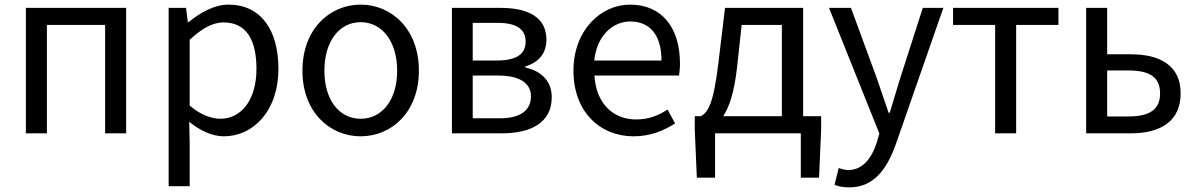

<svg xmlns="http://www.w3.org/2000/svg" viewBox="-20 -577 5177 831"><path d="M92 0H183V-469H435V0H526V-543H92Z M710 229H801V45L799 -50C848 -10 900 13 949 13C1074 13 1185 -94 1185 -280C1185 -447 1109 -557 969 -557C906 -557 845 -521 796 -481H793L785 -543H710ZM934 -63C898 -63 850 -78 801 -120V-405C854 -454 901 -480 947 -480C1050 -480 1090 -399 1090 -279C1090 -144 1024 -63 934 -63Z M1541 13C1674 13 1793 -91 1793 -271C1793 -452 1674 -557 1541 -557C1408 -557 1289 -452 1289 -271C1289 -91 1408 13 1541 13ZM1541 -63C1447 -63 1384 -146 1384 -271C1384 -396 1447 -481 1541 -481C1635 -481 1699 -396 1699 -271C1699 -146 1635 -63 1541 -63Z M1936 0H2153C2279 0 2368 -47 2368 -156C2368 -233 2315 -271 2254 -285V-290C2310 -306 2345 -345 2345 -405C2345 -504 2264 -543 2145 -543H1936ZM2026 -315V-478H2135C2219 -478 2255 -448 2255 -397C2255 -346 2220 -315 2129 -315ZM2026 -65V-250H2137C2230 -250 2278 -216 2278 -161C2278 -100 2234 -65 2143 -65Z M2722 13C2796 13 2854 -12 2902 -43L2869 -103C2829 -76 2786 -60 2733 -60C2630 -60 2559 -134 2553 -250H2919C2921 -263 2923 -282 2923 -302C2923 -457 2845 -557 2707 -557C2581 -557 2462 -447 2462 -271C2462 -92 2578 13 2722 13ZM2552 -315C2563 -422 2631 -484 2708 -484C2793 -484 2843 -425 2843 -315Z M3190 -469H3364V-74H3110C3136 -113 3158 -177 3170 -285ZM3456 -74V-543H3118L3089 -302C3068 -127 3044 -90 3013 -74H2987V-17L2996 192H3075V0H3446V192H3525L3534 -17V-74Z M3656 234C3764 234 3820 152 3858 45L4063 -543H3974L3877 -241C3862 -193 3846 -138 3831 -89H3826C3809 -138 3790 -194 3774 -241L3663 -543H3568L3786 1L3774 42C3752 109 3713 159 3651 159C3637 159 3621 154 3610 150L3592 223C3609 230 3630 234 3656 234Z M4287 0H4378V-469H4561V-543H4105V-469H4287Z M4681 0H4875C5004 0 5090 -53 5090 -173C5090 -291 5004 -342 4875 -342H4772V-543H4681ZM4772 -73V-272H4865C4957 -272 5001 -242 5001 -173C5001 -104 4957 -73 4865 -73Z"/></svg>

Font: Noto Sans Mono CJK JP Regular
Style: Regular
Weight: 400
Designer: Ryoko NISHIZUKA (kana & ideographs); Paul D. Hunt (Latin, Greek & Cyrillic); Wenlong ZHANG (bopomofo); Sandoll Communica
Foundry: Adobe Systems Incorporated
Version: Version 1.004;PS 1.004;hotconv 1.0.82;makeotf.lib2.5.63406